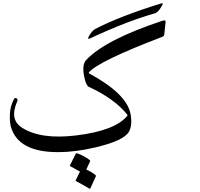

<svg xmlns="http://www.w3.org/2000/svg" viewBox="-20 -881 1243 1195"><path d="M451.7 75.2Q453.6 71.3 459.5 73.2Q501.5 86.9 537.6 114.7Q542.5 118.7 540.5 123.5L517.1 174.3Q546.9 187 573.2 207.5Q578.1 211.4 576.7 216.3L542 292Q540 296.4 531.7 290.5Q523.4 284.7 454.1 246.6Q449.7 244.1 451.2 240.7L478 187Q458.5 175.8 418 153.8Q413.6 151.4 415.5 147.9ZM772 -159.7Q774.4 -162.6 772.9 -166.5Q693.8 -266.1 533.2 -340.3Q515.1 -348.6 504.4 -402.3Q488.8 -478 516.1 -507.3Q635.7 -634.3 991.7 -752Q999 -754.4 1003.4 -754.4Q1009.3 -754.4 1010.3 -747.6Q1010.7 -746.1 1010.3 -740.7L1002.9 -670.4Q1001.5 -655.8 992.7 -652.8Q589.8 -499 533.2 -430.2Q529.8 -426.3 536.1 -423.3Q768.6 -297.4 792.5 -171.9Q805.2 -102.1 782.7 -61.5Q751 -4.9 570.8 37.1Q449.7 65.4 345.2 65.9Q93.3 67.4 47.9 -91.8Q40 -119.1 41.5 -169.2Q43 -219.2 67.4 -265.1Q71.3 -272 77.6 -271.2Q84 -270.5 87.4 -264.4Q90.8 -258.3 87.9 -252Q36.6 -137.2 116.7 -86.4Q233.9 -11.2 454.1 -38.1Q695.8 -67.4 772 -159.7ZM537.1 -640.6Q523.4 -634.3 531.7 -651.9Q540 -669.4 551.8 -682.9Q563.5 -696.3 571.8 -700.2Q725.6 -780.3 986.8 -860.8Q992.2 -862.8 992.7 -857.4Q993.2 -852.1 976.8 -827.4Q960.4 -802.7 944.8 -798.3Q773.4 -750.5 537.1 -640.6Z"/></svg>

Font: Amiri
Style: Slanted
Weight: 400
Italic angle: 9°
Designer: Khaled Hosny
Version: Version 000.107